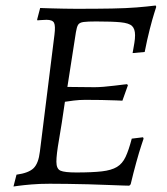

<svg xmlns="http://www.w3.org/2000/svg" viewBox="-20 -668 607 698"><path d="M185 -80Q185 -54 200 -47.5Q215 -41 257 -41Q315 -41 350 -45Q385 -49 405 -61Q425 -73 436.5 -97.5Q448 -122 459 -164L500 -169L502 -164Q502 -164 494 -140Q486 -116 475.5 -78Q465 -40 455 2L450 7Q450 7 429 6.5Q408 6 374.5 4.5Q341 3 301.5 2Q262 1 225 0.5Q188 0 161 0Q125 0 95 2.5Q65 5 47 7.5Q29 10 29 10L40 -33Q84 -39 102 -56.5Q120 -74 125 -117L178 -542Q182 -574 176.5 -585Q171 -596 149 -596Q141 -596 128.5 -595Q116 -594 116 -594L115 -597L126 -639Q126 -639 138 -638.5Q150 -638 170 -637.5Q190 -637 213 -636.5Q236 -636 257 -636Q334 -636 386.5 -637Q439 -638 476.5 -641Q514 -644 546 -648L548 -643Q548 -643 541 -621Q534 -599 524.5 -562Q515 -525 506 -479L462 -475Q462 -475 464 -486Q466 -497 468.5 -512Q471 -527 471 -540Q471 -563 460 -573.5Q449 -584 418.5 -587Q388 -590 329 -590Q298 -590 283.5 -588Q269 -586 264 -578Q259 -570 256 -551L225 -352Q241 -352 271.5 -351.5Q302 -351 324 -351Q337 -351 356.5 -352.5Q376 -354 395.5 -356.5Q415 -359 428.5 -360.5Q442 -362 442 -362L445 -358L425 -302Q425 -302 402.5 -303Q380 -304 348.5 -304.5Q317 -305 290 -305Q269 -305 248.5 -302.5Q228 -300 216 -298Q204 -214 194.5 -160Q185 -106 185 -80Z"/></svg>

Font: Alegreya
Style: Italic
Weight: 400
Italic angle: -7°
Designer: Juan Pablo del Peral
Foundry: Huerta Tipografica
Version: Version 2.009